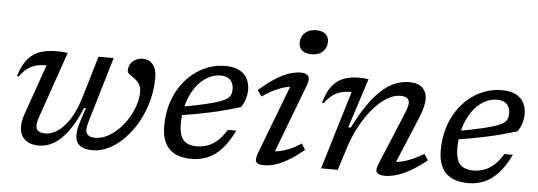

<svg xmlns="http://www.w3.org/2000/svg" viewBox="-49 -874 2876 1026"><g transform="rotate(5 1389.0 -361.5)"><path d="M462.5 -490.5H544L439 -137Q435.5 -125.5 433.8 -116Q432 -106.5 432 -99Q432 -76 445.5 -66.8Q459 -57.5 483 -57.5Q514.5 -57.5 545.5 -73.2Q576.5 -89 604.5 -116Q632.5 -143 654 -177.5Q675.5 -212 688 -249.5Q700.5 -287 700.5 -323Q700.5 -349 689.2 -365.2Q678 -381.5 662.8 -392.2Q647.5 -403 636.2 -411.2Q625 -419.5 625 -430Q625 -463.5 647.8 -482Q670.5 -500.5 699.5 -500.5Q722.5 -500.5 739.2 -489.5Q756 -478.5 765.2 -457.2Q774.5 -436 774.5 -404.5Q774.5 -341 758.2 -280.2Q742 -219.5 712.8 -167Q683.5 -114.5 645.2 -74.8Q607 -35 563 -12.5Q519 10 473 10Q429 10 405.2 -8Q381.5 -26 381.5 -66.5Q381.5 -80.5 384.8 -97.8Q388 -115 394.5 -135L419.5 -211.5H410Q384 -149.5 356.8 -107Q329.5 -64.5 301.2 -38.8Q273 -13 244 -1.5Q215 10 185 10Q137 10 109.8 -14.5Q82.5 -39 82.5 -83.5Q82.5 -113 95 -149.5L190 -420.5Q188 -420.5 187.2 -420.5Q186.5 -420.5 184.5 -420.5Q156 -420.5 131.5 -413.5Q107 -406.5 86 -390.5Q65 -374.5 46 -347.5L37.5 -350.5Q51.5 -395 70.2 -424Q89 -453 113.8 -469.8Q138.5 -486.5 169.5 -493.5Q200.5 -500.5 238.5 -500.5Q248 -500.5 257.5 -500Q267 -499.5 277 -498.8Q287 -498 297 -496.5L172.5 -137Q168.5 -125 166.5 -114.8Q164.5 -104.5 164.5 -96.5Q164.5 -75.5 177.5 -66.5Q190.5 -57.5 215.5 -57.5Q246.5 -57.5 280 -79.2Q313.5 -101 344.2 -148Q375 -195 397.5 -271Z M1122 -447.5Q1090.5 -447.5 1062 -433.8Q1033.5 -420 1009.8 -395Q986 -370 968.8 -335.8Q951.5 -301.5 941.8 -260.5Q932 -219.5 932 -174.5Q932 -109.5 955.8 -84.5Q979.5 -59.5 1027.5 -59.5Q1057.5 -59.5 1085.2 -69.8Q1113 -80 1138 -102.2Q1163 -124.5 1185 -161.5H1230.5Q1199.5 -97 1164.2 -59.5Q1129 -22 1089.2 -6Q1049.5 10 1005.5 10Q952 10 916.2 -8Q880.5 -26 862.5 -62Q844.5 -98 844.5 -152.5Q844.5 -213 859.5 -266Q874.5 -319 902.2 -362Q930 -405 967.2 -436Q1004.5 -467 1049 -483.8Q1093.5 -500.5 1142 -500.5Q1190 -500.5 1219 -484.8Q1248 -469 1261.2 -442.5Q1274.5 -416 1274.5 -383.5Q1274.5 -359 1266.2 -333.2Q1258 -307.5 1244.5 -289Q1204.5 -276.5 1163.2 -265.5Q1122 -254.5 1081 -245.8Q1040 -237 1000.5 -229.8Q961 -222.5 924 -217L927 -263Q1002 -276.5 1050.8 -287.8Q1099.5 -299 1128.2 -309.2Q1157 -319.5 1170.5 -330.2Q1184 -341 1187.8 -353.5Q1191.5 -366 1191.5 -381Q1191.5 -401.5 1183.5 -416.2Q1175.5 -431 1160.2 -439.2Q1145 -447.5 1122 -447.5Z M1358.5 -58 1507.5 -447.5 1525.5 -421.5Q1504.5 -422.5 1477.5 -416.5Q1450.5 -410.5 1418.2 -395.5Q1386 -380.5 1348.5 -355L1326 -387Q1381 -435.5 1422.2 -459.8Q1463.5 -484 1494 -492.2Q1524.5 -500.5 1546 -500.5Q1577 -500.5 1587.8 -485.2Q1598.5 -470 1584 -432.5L1435 -41L1418.5 -69Q1440.5 -67 1467 -72Q1493.5 -77 1523.5 -89.5Q1553.5 -102 1585 -123.5L1605.5 -91Q1557.5 -51 1519 -29Q1480.5 -7 1449.8 1.5Q1419 10 1395 10Q1361 10 1351.8 -3.5Q1342.5 -17 1358.5 -58ZM1527 -658.5Q1527 -680 1536.8 -696.8Q1546.5 -713.5 1564.8 -723.2Q1583 -733 1609 -733Q1642.5 -733 1659.8 -717.8Q1677 -702.5 1677 -678Q1677 -656 1667.5 -639.2Q1658 -622.5 1639.8 -612.8Q1621.5 -603 1595.5 -603Q1561.5 -603 1544.2 -618.2Q1527 -633.5 1527 -658.5Z M1682.5 -347.5 1674 -350.5Q1690.5 -409.5 1717 -442.2Q1743.5 -475 1779.8 -487.8Q1816 -500.5 1861 -500.5Q1869 -500.5 1877.2 -500Q1885.5 -499.5 1893.8 -498.8Q1902 -498 1910.5 -496.5L1825 -231.5H1838.5Q1875 -303.5 1910.2 -354.5Q1945.5 -405.5 1981 -437.8Q2016.5 -470 2053.2 -485Q2090 -500 2128.5 -500Q2179 -500 2201.5 -476.5Q2224 -453 2224 -417.5Q2224 -398.5 2217.8 -372.8Q2211.5 -347 2194.5 -306.5L2083.5 -41L2076 -68.5Q2098 -67.5 2123.8 -73.5Q2149.5 -79.5 2179.5 -92.2Q2209.5 -105 2243 -125L2264.5 -92.5Q2214.5 -52.5 2173.8 -30Q2133 -7.5 2100.2 1.2Q2067.5 10 2041.5 10Q2009.5 10 1999 -3.5Q1988.5 -17 2003.5 -51.5L2118.5 -328Q2128 -351 2132 -365.2Q2136 -379.5 2136 -389.5Q2136 -405 2124.5 -414Q2113 -423 2087.5 -423Q2052.5 -423 2015 -399.8Q1977.5 -376.5 1942 -335Q1906.5 -293.5 1876.8 -238.5Q1847 -183.5 1827 -120L1789 0H1699.5L1826.5 -420.5Q1825.5 -420.5 1824 -420.5Q1822.5 -420.5 1821 -420.5Q1792.5 -420.5 1768 -413.5Q1743.5 -406.5 1722.5 -390.5Q1701.5 -374.5 1682.5 -347.5Z M2605.5 -447.5Q2574 -447.5 2545.5 -433.8Q2517 -420 2493.2 -395Q2469.5 -370 2452.2 -335.8Q2435 -301.5 2425.2 -260.5Q2415.5 -219.5 2415.5 -174.5Q2415.5 -109.5 2439.2 -84.5Q2463 -59.5 2511 -59.5Q2541 -59.5 2568.8 -69.8Q2596.5 -80 2621.5 -102.2Q2646.5 -124.5 2668.5 -161.5H2714Q2683 -97 2647.8 -59.5Q2612.5 -22 2572.8 -6Q2533 10 2489 10Q2435.5 10 2399.8 -8Q2364 -26 2346 -62Q2328 -98 2328 -152.5Q2328 -213 2343 -266Q2358 -319 2385.8 -362Q2413.5 -405 2450.8 -436Q2488 -467 2532.5 -483.8Q2577 -500.5 2625.5 -500.5Q2673.5 -500.5 2702.5 -484.8Q2731.5 -469 2744.8 -442.5Q2758 -416 2758 -383.5Q2758 -359 2749.8 -333.2Q2741.5 -307.5 2728 -289Q2688 -276.5 2646.8 -265.5Q2605.5 -254.5 2564.5 -245.8Q2523.5 -237 2484 -229.8Q2444.5 -222.5 2407.5 -217L2410.5 -263Q2485.5 -276.5 2534.2 -287.8Q2583 -299 2611.8 -309.2Q2640.5 -319.5 2654 -330.2Q2667.5 -341 2671.2 -353.5Q2675 -366 2675 -381Q2675 -401.5 2667 -416.2Q2659 -431 2643.8 -439.2Q2628.5 -447.5 2605.5 -447.5Z"/></g></svg>

Font: Newsreader 9pt
Style: Italic
Weight: 400
Italic angle: -17°
Designer: Hugues Gentile
Foundry: Production Type
Version: Version 1.003